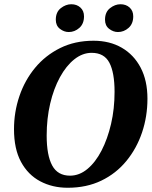

<svg xmlns="http://www.w3.org/2000/svg" viewBox="-20 -867 715 905"><path d="M299 18Q227 18 169.5 -12.5Q112 -43 79 -104Q46 -165 46 -258Q46 -339 71.5 -414Q97 -489 145.5 -547.5Q194 -606 263.5 -640.5Q333 -675 421 -675Q497 -675 554 -642Q611 -609 643 -548Q675 -487 675 -402Q675 -318 649.5 -242.5Q624 -167 575.5 -108Q527 -49 457.5 -15.5Q388 18 299 18ZM310 -39Q354 -39 392 -70.5Q430 -102 458.5 -157Q487 -212 503.5 -283Q520 -354 520 -434Q520 -525 495.5 -571.5Q471 -618 412 -618Q369 -618 330.5 -587.5Q292 -557 262.5 -503Q233 -449 216.5 -378.5Q200 -308 200 -228Q200 -135 226 -87Q252 -39 310 -39ZM304 -716Q282 -716 262.5 -731Q243 -746 243 -774Q243 -810 266.5 -828.5Q290 -847 316 -847Q342 -847 359 -831.5Q376 -816 376 -790Q376 -755 354 -735.5Q332 -716 304 -716ZM536 -716Q514 -716 494.5 -731Q475 -746 475 -774Q475 -810 498.5 -828.5Q522 -847 548 -847Q574 -847 591 -831.5Q608 -816 608 -790Q608 -755 586 -735.5Q564 -716 536 -716Z"/></svg>

Font: Source Serif Pro
Style: Bold Italic
Weight: 700
Italic angle: -12°
Designer: Frank Grießhammer
Foundry: Adobe Systems Incorporated
Version: Version 3.001;hotconv 1.0.111;makeotfexe 2.5.65597